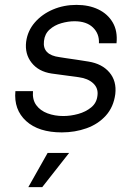

<svg xmlns="http://www.w3.org/2000/svg" viewBox="-20 -531 538 786"><path d="M233 11Q138 11 87 -35.5Q36 -82 43 -158H115Q112 -123 128.5 -100.5Q145 -78 174.5 -67Q204 -56 239 -56Q269 -56 300 -64.5Q331 -73 353.5 -91.5Q376 -110 379 -140Q383 -170 361.5 -190Q340 -210 302 -215Q274 -219 246.5 -222.5Q219 -226 191 -230Q138 -238 109.5 -274Q81 -310 87 -360Q93 -405 122.5 -439Q152 -473 196.5 -492Q241 -511 293 -511Q344 -511 382.5 -492.5Q421 -474 441.5 -439Q462 -404 457 -354H385Q387 -393 360.5 -418.5Q334 -444 285 -444Q259 -444 231 -436Q203 -428 183 -410Q163 -392 160 -363Q153 -306 224 -297Q228 -296 249.5 -293Q271 -290 297.5 -286Q324 -282 342 -279Q398 -270 428 -234.5Q458 -199 452 -146Q445 -93 413.5 -58Q382 -23 334.5 -6Q287 11 233 11ZM175 95H263L153 235H96Z"/></svg>

Font: Haskoy
Style: Italic
Weight: 400
Designer: Ertekin Erdin
Foundry: Ertekin Erdin
Version: Version 2.000; ttfautohint (v1.8.4.7-5d5b)